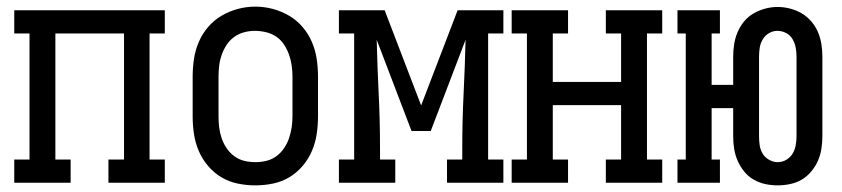

<svg xmlns="http://www.w3.org/2000/svg" viewBox="-20 -551 2540 579"><path d="M23 0V-70H69V-450H23V-520H477V-450H431V-70H477V0H307V-70H354V-450H147V-70H193V0Z M750 8Q723 8 696.5 2.5Q670 -3 647.5 -16.5Q625 -30 607.5 -50.5Q590 -71 579.5 -95.5Q569 -120 565 -146.5Q561 -173 561 -200V-320Q561 -347 565 -373.5Q569 -400 579.5 -424.5Q590 -449 607.5 -469.5Q625 -490 648 -503.5Q671 -517 697 -524Q723 -531 750 -531Q777 -531 803 -524Q829 -517 852 -503.5Q875 -490 892.5 -469.5Q910 -449 920.5 -424.5Q931 -400 935 -373.5Q939 -347 939 -320V-200Q939 -173 935 -146.5Q931 -120 920.5 -95.5Q910 -71 892.5 -50.5Q875 -30 852.5 -16.5Q830 -3 803.5 2.5Q777 8 750 8ZM750 -62Q767 -62 783.5 -66Q800 -70 813.5 -80Q827 -90 836.5 -104Q846 -118 851.5 -134Q857 -150 859.5 -166.5Q862 -183 862 -200V-320Q862 -337 859.5 -354Q857 -371 851.5 -386.5Q846 -402 836.5 -416.5Q827 -431 813 -440.5Q799 -450 782 -454Q765 -458 748 -458Q732 -458 715.5 -453.5Q699 -449 685.5 -439Q672 -429 663 -415Q654 -401 648.5 -385.5Q643 -370 641 -353.5Q639 -337 639 -320V-200Q639 -183 641 -166.5Q643 -150 648.5 -134Q654 -118 663.5 -104Q673 -90 686.5 -80Q700 -70 716.5 -66Q733 -62 750 -62Z M1002 0V-70H1048V-450H1002V-520H1140L1250 -233L1360 -520H1498V-450H1452V-70H1498V0H1328V-70H1374V-104Q1374 -186 1378 -267.5Q1382 -349 1384 -431L1279 -156H1221L1116 -431Q1118 -349 1122 -267.5Q1126 -186 1126 -104V-70H1172V0Z M1523 0V-70H1569V-450H1523V-520H1693V-450H1647V-304H1853V-450H1807V-520H1977V-450H1931V-70H1977V0H1807V-70H1853V-234H1647V-70H1693V0Z M2325 8Q2306 8 2287.5 4Q2269 0 2252.5 -9.5Q2236 -19 2224 -34Q2212 -49 2204.5 -66Q2197 -83 2194 -102Q2191 -121 2191 -140V-225H2126V-70H2151V0H2023V-70H2048V-450H2023V-520H2151V-450H2126V-295H2191V-380Q2191 -399 2194 -418Q2197 -437 2204.5 -454.5Q2212 -472 2224 -486.5Q2236 -501 2252.5 -510.5Q2269 -520 2287.5 -525Q2306 -530 2325 -530Q2344 -530 2363 -525Q2382 -520 2398 -510.5Q2414 -501 2426.5 -486.5Q2439 -472 2446.5 -454.5Q2454 -437 2457 -418Q2460 -399 2460 -380V-140Q2460 -121 2457 -102Q2454 -83 2446.5 -66Q2439 -49 2426.5 -34Q2414 -19 2398 -9.5Q2382 0 2363 4Q2344 8 2325 8ZM2325 -62Q2339 -62 2351 -69Q2363 -76 2370 -87.5Q2377 -99 2379.5 -112.5Q2382 -126 2382 -140V-380Q2382 -394 2379.5 -407.5Q2377 -421 2370 -433Q2363 -445 2350.5 -451.5Q2338 -458 2324 -458Q2311 -458 2299 -451Q2287 -444 2280 -432Q2273 -420 2271 -407Q2269 -394 2269 -380V-140Q2269 -126 2271 -112.5Q2273 -99 2280 -87.5Q2287 -76 2299.5 -69Q2312 -62 2325 -62Z"/></svg>

Font: Iosevka Gothic
Style: Regular
Weight: 400
Monospace: yes
Designer: Belleve Invis
Foundry: Belleve Invis
Version: Version 15.5.1; ttfautohint (v1.8.4)